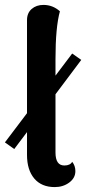

<svg xmlns="http://www.w3.org/2000/svg" viewBox="-40 -752 351 782"><path d="M222 -78Q246 -78 254 -93Q267 -77 267 -55Q267 -27 242 -8.5Q217 10 183 10Q129 10 99.5 -25Q70 -60 70 -121V-214L18 -145L-20 -172L70 -291V-670Q70 -699 89 -715.5Q108 -732 137 -732Q175 -732 204 -706Q186 -641 186 -511V-444L254 -534L291 -508L186 -368V-131Q186 -78 222 -78Z"/></svg>

Font: Arima Koshi Semi Bold
Style: Regular
Weight: 600
Designer: Joana Correia and Natanael Gama
Foundry: NDISCOVER
Version: Version 1.019;PS 001.019;hotconv 1.0.88;makeotf.lib2.5.64775